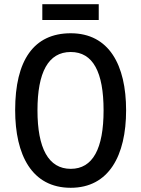

<svg xmlns="http://www.w3.org/2000/svg" viewBox="-20 -882 671 912"><path d="M449 -862H181V-787H449ZM579 -358C579 -573 498 -724 316 -724C140 -724 52 -595 52 -359C52 -146 131 10 316 10C497 10 579 -143 579 -358ZM158 -358C158 -538 209 -635 316 -635C422 -635 472 -539 472 -358C472 -176 421 -80 316 -80C210 -80 158 -178 158 -358Z"/></svg>

Font: Noto Sans Gujarati UI Condensed Medium
Style: Regular
Weight: 500
Width: 3
Designer: Jelle Bosma - Monotype Design Team, Universal Thirst
Foundry: Monotype Imaging Inc.
Version: Version 2.106